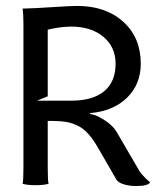

<svg xmlns="http://www.w3.org/2000/svg" viewBox="-20 -623 540 648"><path d="M59.1 -58.1V-540Q59.1 -574.7 56.2 -594.2H62.5Q94.2 -594.7 156.2 -598.9Q218.3 -603 240.2 -603Q336.9 -603 396 -549.6Q455.1 -496.1 455.1 -408.2Q455.1 -338.4 408.7 -293.2Q362.3 -248 284.2 -241.2V-237.8Q299.8 -237.8 330.1 -219.2Q360.4 -200.7 374.5 -176.3L450.2 -46.4Q453.6 -40.5 460 -33.4Q466.3 -26.4 471.2 -21.5Q476.1 -16.6 481.2 -12.2Q486.3 -7.8 486.8 -7.3Q479 4.9 439 4.9Q416.5 4.9 397.5 -1Q378.4 -6.8 372.1 -18.1L310.1 -125.5Q293.5 -154.3 276.6 -172.6Q259.8 -190.9 240.5 -199.7Q221.2 -208.5 203.9 -211.4Q186.5 -214.4 161.1 -214.8H141.1V-58.1Q141.1 -11.7 144 -2.9Q129.4 2 100.1 2Q70.8 2 56.2 -2.9Q59.1 -11.7 59.1 -58.1ZM141.1 -297.9 106.9 -284.2V-283.2H220.2Q293.5 -283.2 331.8 -315.2Q370.1 -347.2 370.1 -408.2Q370.1 -464.4 328.9 -498.8Q287.6 -533.2 220.2 -533.2Q184.6 -533.2 141.1 -522.9Z"/></svg>

Font: Nikodecs
Style: Medium
Weight: 500
Version: Version 0.29